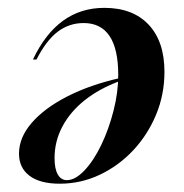

<svg xmlns="http://www.w3.org/2000/svg" viewBox="-20 -447 459 479"><path d="M240.3 -427.4Q311.3 -427.4 350.8 -385.5Q390.3 -343.5 390.3 -267.7Q390.3 -211.3 369.4 -160.9Q348.4 -110.5 312.1 -71.8Q275.8 -33.1 228.6 -10.9Q181.5 11.3 129 11.3Q79.8 11.3 53.6 -8.5Q27.4 -28.2 27.4 -63.7Q27.4 -104 59.3 -140.7Q91.1 -177.4 148 -206.5Q204.8 -235.5 279.8 -252.4V-245.2Q227.4 -225.8 191.1 -196.8Q154.8 -167.7 135.5 -131Q116.1 -94.4 116.1 -52.4Q116.1 -25.8 124.2 -11.7Q132.3 2.4 146.8 2.4Q167.7 2.4 190.7 -21.8Q213.7 -46 232.7 -85.5Q251.6 -125 263.3 -171Q275 -216.9 275 -259.7Q275 -325 253.2 -357.3Q231.5 -389.5 188.7 -389.5Q152.4 -389.5 123.8 -367.7Q95.2 -346 71 -298.4H62.1Q92.7 -362.9 137.1 -395.2Q181.5 -427.4 240.3 -427.4Z"/></svg>

Font: Playfair 144pt
Style: Bold Italic
Weight: 700
Italic angle: -15.6°
Designer: Claus Eggers Sørensen
Foundry: Claus Eggers Sørensen
Version: Version 2.203